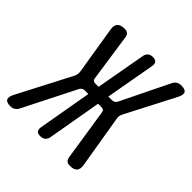

<svg xmlns="http://www.w3.org/2000/svg" viewBox="-251 -895 1061 1061"><g transform="rotate(45 279.0 -365.0)"><path d="M31 -19Q24 -5 12.5 2.5Q1 10 -15 10Q-46 10 -53.5 -4.5Q-61 -19 -46 -48L116 -360Q121 -370 122.5 -379Q124 -388 123 -398L77 -681Q72 -711 85 -725.5Q98 -740 129 -740Q145 -740 154 -732.5Q163 -725 165 -710L206 -430Q207 -420 213 -415.5Q219 -411 228 -411H254L306 -702Q309 -721 320.5 -730.5Q332 -740 350 -740Q369 -740 377 -730.5Q385 -721 382 -702L330 -411H358Q368 -411 375.5 -415.5Q383 -420 388 -430L525 -710Q532 -725 544 -732.5Q556 -740 571 -740Q603 -740 611 -725.5Q619 -711 603 -681L456 -397Q451 -387 449 -378Q447 -369 449 -359L501 -48Q506 -19 494 -4.5Q482 10 450 10Q434 10 425.5 3Q417 -4 414 -19L367 -324Q366 -334 360 -338.5Q354 -343 344 -343H318L263 -28Q260 -9 248.5 0.5Q237 10 218 10Q199 10 191.5 0.5Q184 -9 187 -28L242 -343H214Q205 -343 197.5 -338.5Q190 -334 185 -324Z"/></g></svg>

Font: Maple Mono
Style: Italic
Weight: 400
Italic angle: -10°
Monospace: yes
Designer: subframe7536
Version: Version 7.300